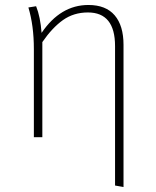

<svg xmlns="http://www.w3.org/2000/svg" viewBox="-20 -551 625 771"><path d="M335 -531Q405 -531 440.5 -489.5Q476 -448 476 -371V200L442 194V-366Q442 -501 333 -501Q276 -501 233 -470.5Q190 -440 150 -382V0H116V-354Q116 -448 94 -521L125 -526Q142 -484 147 -419Q223 -531 335 -531Z"/></svg>

Font: FiraSans
Style: Regular
Weight: 200
Designer: Carrois Corporate & Edenspiekermann AG
Foundry: Carrois Corporate GbR & Edenspiekermann AG
Version: Version 3.106;PS 003.106;hotconv 1.0.70;makeotf.lib2.5.58329